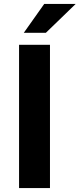

<svg xmlns="http://www.w3.org/2000/svg" viewBox="-20 -949 402 969"><path d="M232.2 -723V0H76.2V-723ZM361.8 -929 211.5 -783.5H100.1L203.1 -929Z"/></svg>

Font: Public Sans VF
Style: Regular
Weight: 400
Designer: Pablo Impallari, Rodrigo Fuenzalida (Modified by Dan O. Williams and USWDS)
Version: Version 1.003